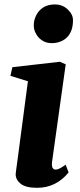

<svg xmlns="http://www.w3.org/2000/svg" viewBox="-20 -851 367 880"><path d="M183.1 -660.2Q153.8 -674.3 140.6 -705.1Q134.8 -718.8 134.8 -736.1Q134.8 -753.4 141.8 -771.5Q148.9 -789.6 161.1 -802.7Q187.5 -830.6 231.4 -830.6Q268.1 -830.6 292.5 -805.7Q314.5 -784.2 314.5 -758.5Q314.5 -732.9 308.1 -714.4Q301.8 -695.8 289.6 -682.4Q277.3 -668.9 258.5 -661.1Q239.7 -653.3 218.8 -653.3Q197.8 -653.3 183.1 -660.2ZM294.4 -60.5Q236.8 9.8 149.9 9.8Q97.7 9.8 74.7 -8.8Q51.8 -27.3 51.8 -52.7Q51.8 -57.6 54.4 -75Q57.1 -92.3 62.5 -134.3L107.9 -478.5L27.8 -503.4L36.6 -543L254.4 -567.9L281.2 -556.2L218.8 -110.8Q217.8 -103.5 217.8 -97.7Q217.8 -73.7 235.8 -73.7Q250.5 -73.7 280.8 -96.2Z"/></svg>

Font: Merriweather
Style: Heavy Italic
Weight: 900
Italic angle: -7°
Designer: Eben Sorkin
Foundry: Eben Sorkin
Version: Version 1.001